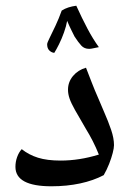

<svg xmlns="http://www.w3.org/2000/svg" viewBox="-20 -652 461 672"><path d="M160 0Q34 0 34 -68Q34 -86 40 -102.5Q46 -119 56 -130Q81 -110 113 -100Q145 -90 192 -90Q258 -90 326 -111Q316 -136 304.5 -158.5Q293 -181 280 -202Q256 -243 242.5 -267Q229 -291 223.5 -307Q218 -323 218 -338Q218 -365 235.5 -386Q253 -407 281 -415Q290 -392 301 -363.5Q312 -335 324 -308Q336 -281 344 -261Q359 -227 369 -197.5Q379 -168 379 -144Q379 -134 374.5 -116.5Q370 -99 362 -78.5Q354 -58 343 -39Q307 -20 260.5 -10Q214 0 160 0ZM170 -467Q160 -468 152.5 -475.5Q145 -483 145 -497Q145 -502 153.5 -519Q162 -536 174 -561.5Q186 -587 196 -615Q207 -622 219.5 -626Q232 -630 247 -632Q267 -588 286 -552Q305 -516 326 -487Q315 -485 306.5 -483Q298 -481 292 -481Q275 -481 264.5 -492.5Q254 -504 241 -524Q237 -532 230 -546Q223 -560 215 -579Q212 -561 204 -538.5Q196 -516 186.5 -497Q177 -478 170 -467Z"/></svg>

Font: Noto Naskh Arabic Medium
Style: Regular
Weight: 500
Designer: Monotype Design Team, David Williams, Mohamad Dakak and Nizar Qandah
Foundry: Monotype Imaging Inc.
Version: Version 2.016